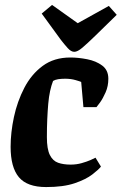

<svg xmlns="http://www.w3.org/2000/svg" viewBox="-20 -746 493 778"><path d="M167 12Q90 12 56.5 -28Q23 -68 23 -151Q23 -209 36.5 -272Q50 -335 78.5 -390Q107 -445 153 -479Q199 -513 265 -513Q297 -513 333 -506Q369 -499 394 -480.5Q419 -462 419 -427Q419 -397 408 -372Q397 -347 385.5 -331Q374 -315 371 -312H318L309 -414Q305 -416 286 -421.5Q267 -427 244 -427Q228 -427 215.5 -425Q203 -423 195 -418Q188 -400 183 -377Q178 -354 175.5 -325.5Q173 -297 171.5 -263Q170 -229 170 -190Q170 -142 182 -118Q194 -94 215.5 -86.5Q237 -79 266 -79Q290 -79 311 -85Q332 -91 347 -97.5Q362 -104 367 -107L389 -71Q380 -59 354 -39Q328 -19 282.5 -3.5Q237 12 167 12ZM281 -536Q268 -536 254.5 -551Q241 -566 227 -584L149 -691L191 -726L295 -652L421 -722L453 -686L366 -601Q333 -569 313.5 -552.5Q294 -536 281 -536Z"/></svg>

Font: Faustina Light ExtraBold
Style: Italic
Weight: 800
Italic angle: -8°
Version: Version 1.200